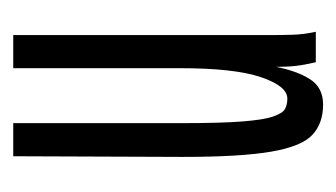

<svg xmlns="http://www.w3.org/2000/svg" viewBox="-129 -368 508 290"><g transform="rotate(-90 125.0 -223.0)"><path d="M112 11Q84 11 66.5 -5Q49 -21 41 -67Q33 -113 33 -202L34 -457H84V-202Q84 -144 86.5 -111.5Q89 -79 94 -64.5Q99 -50 105.5 -46.5Q112 -43 121 -43Q140 -43 153.5 -83Q167 -123 167 -205V-457H217V-71Q217 -53 217.5 -35.5Q218 -18 222 0H176Q172 -17 170.5 -30Q169 -43 169 -60Q163 -29 150.5 -9Q138 11 112 11Z"/></g></svg>

Font: Inconsolata UltraCondensed
Style: Regular
Weight: 400
Width: 1
Monospace: yes
Designer: Raph Levien, Cyreal, Brenton Simpson
Foundry: Raph Levien, Cyreal, Google
Version: Version 3.000; ttfautohint (v1.8.2.53-6de2)